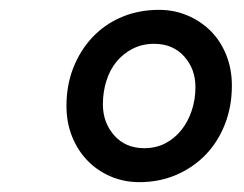

<svg xmlns="http://www.w3.org/2000/svg" viewBox="-20 -730 495 390"><path d="M263 -360Q232 -360 205 -371.5Q178 -383 158 -403.5Q138 -424 126.5 -452.5Q115 -481 115 -515Q115 -557 129 -592.5Q143 -628 168 -654.5Q193 -681 227.5 -695.5Q262 -710 303 -710Q334 -710 361 -698.5Q388 -687 408 -667Q428 -647 439.5 -618.5Q451 -590 451 -556Q451 -514 437 -478Q423 -442 398 -416Q373 -390 338.5 -375Q304 -360 263 -360ZM273 -429Q297 -429 316 -439Q335 -449 348.5 -466Q362 -483 369.5 -505.5Q377 -528 377 -553Q377 -590 354 -615.5Q331 -641 293 -641Q269 -641 249.5 -631Q230 -621 216.5 -604.5Q203 -588 196 -565.5Q189 -543 189 -518Q189 -481 212 -455Q235 -429 273 -429Z"/></svg>

Font: IBM Plex Sans Text
Style: Italic
Weight: 450
Italic angle: -11°
Designer: Mike Abbink, Paul van der Laan, Pieter van Rosmalen
Foundry: Bold Monday
Version: Version 3.005